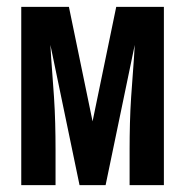

<svg xmlns="http://www.w3.org/2000/svg" viewBox="-20 -540 540 560"><path d="M42 0V-520H181L250 -186L319 -520H458V0H358V-104Q358 -142 359 -180.5Q360 -219 362.5 -257Q365 -295 368 -333Q371 -371 373 -409L288 0H212L127 -409Q129 -371 132 -333Q135 -295 137.5 -257Q140 -219 141 -180.5Q142 -142 142 -104V0Z"/></svg>

Font: Iosevka Term Curly
Style: Bold
Weight: 700
Designer: Belleve Invis
Foundry: Belleve Invis
Version: Version 32.3.0